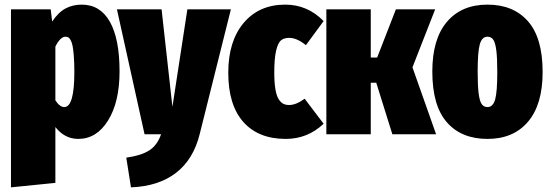

<svg xmlns="http://www.w3.org/2000/svg" viewBox="-20 -574 2354 821"><path d="M329.1 -554.2Q408.7 -554.2 450 -480.7Q491.2 -407.2 491.2 -269Q491.2 -137.7 442.1 -58.8Q393.1 20 314.9 20Q256.3 20 216.8 -30.8V208L26.9 227.1V-534.2H196.8L203.1 -481.9Q229.5 -521.5 260.3 -537.8Q291 -554.2 329.1 -554.2ZM254.9 -116.2Q297.9 -116.2 297.9 -266.1Q297.9 -305.7 295.7 -334Q293.5 -362.3 290.3 -378.2Q287.1 -394 281.7 -403.1Q276.4 -412.1 271.5 -414.6Q266.6 -417 259.8 -417Q238.3 -417 216.8 -375V-145Q235.4 -116.2 254.9 -116.2Z M967.3 -534.2 834 -1Q807.1 107.9 732.4 165.3Q657.7 222.7 540 227.1L520 100.1Q583.5 91.3 617.9 69.3Q652.3 47.4 668.9 0H598.1L480 -534.2H670.9L717.3 -117.2L781.2 -534.2Z M1199.7 -554.2Q1294.9 -554.2 1363.8 -483.9L1288.1 -380.9Q1249.5 -412.1 1216.8 -412.1Q1194.3 -412.1 1181.4 -401.4Q1168.5 -390.6 1160.6 -357.2Q1152.8 -323.7 1152.8 -263.2Q1152.8 -220.7 1157.7 -192.1Q1162.6 -163.6 1171.9 -149.4Q1181.2 -135.3 1191.7 -130.1Q1202.1 -125 1216.8 -125Q1246.1 -125 1282.7 -151.9L1363.8 -44.9Q1295.4 20 1201.7 20Q1085 20 1020.5 -52.5Q956.1 -125 956.1 -263.2Q956.1 -397.9 1022 -476.1Q1087.9 -554.2 1199.7 -554.2Z M1840.8 -534.2 1743.7 -286.1 1844.7 0H1657.7L1588.9 -220.2H1565.4V0H1375.5V-534.2H1565.4V-328.1H1592.8L1672.9 -534.2Z M2300.3 -266.1Q2300.3 -127 2237.8 -53.5Q2175.3 20 2064.5 20Q1953.1 20 1890.9 -51Q1828.6 -122.1 1828.6 -268.1Q1828.6 -407.2 1891.1 -480.7Q1953.6 -554.2 2064.5 -554.2Q2175.3 -554.2 2237.8 -482.9Q2300.3 -411.6 2300.3 -266.1ZM2064.5 -417Q2041 -417 2031.7 -384.8Q2022.5 -352.5 2022.5 -268.1Q2022.5 -208 2026.6 -175Q2030.8 -142.1 2039.6 -129.2Q2048.3 -116.2 2064.5 -116.2Q2087.9 -116.2 2097.2 -148.4Q2106.4 -180.7 2106.4 -266.1Q2106.4 -325.7 2102.3 -358.4Q2098.1 -391.1 2089.4 -404.1Q2080.6 -417 2064.5 -417Z"/></svg>

Font: Fira Sans Compressed Heavy
Style: Regular
Weight: 900
Width: 1
Designer: Carrois Corporate & Edenspiekermann AG
Foundry: Carrois Corporate GbR & Edenspiekermann AG
Version: Version 4.203;PS 004.203;hotconv 1.0.88;makeotf.lib2.5.64775